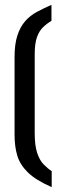

<svg xmlns="http://www.w3.org/2000/svg" viewBox="-20 -745 259 791"><path d="M193 26Q127 -3 94.5 -35Q62 -67 51 -104.5Q40 -142 40 -189V-510Q40 -563 51.5 -598.5Q63 -634 83.5 -657.5Q104 -681 132 -696Q160 -711 192 -725V-659Q173 -648 157 -632.5Q141 -617 132 -591Q123 -565 123 -521V-197Q123 -146 133 -115.5Q143 -85 159.5 -68Q176 -51 193 -40Z"/></svg>

Font: Stick No Bills SemiBold
Style: Regular
Weight: 600
Designer: Kosala Senevirathne, Siva Puranthara, Lasantha Premarathna, Tharique Azeez
Foundry: mooniak
Version: Version 2.000